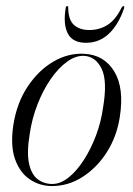

<svg xmlns="http://www.w3.org/2000/svg" viewBox="-20 -618 448 646"><path d="M263.5 -437Q330.5 -433.5 364.5 -377.5Q398.5 -321.5 383 -224Q373 -159 339.8 -106.5Q306.5 -54 258.2 -23Q210 8 155 8Q113 8 79.5 -15Q46 -38 30.2 -83.8Q14.5 -129.5 25 -198Q36.5 -271.5 72.8 -326.2Q109 -381 159.2 -410.5Q209.5 -440 263.5 -437ZM156 1Q183.5 1 211 -21Q238.5 -43 262.2 -80Q286 -117 303 -162.2Q320 -207.5 326.5 -254.5Q342 -345 322.2 -386Q302.5 -427 264.5 -430Q236 -432 206.5 -411Q177 -390 151 -352.5Q125 -315 106.2 -267Q87.5 -219 80 -167.5Q69.5 -104 77.8 -67.2Q86 -30.5 107 -14.8Q128 1 156 1ZM280.5 -517Q314.5 -517 341.8 -534.2Q369 -551.5 389 -592Q392 -597.5 395.5 -597.5Q399.5 -597.5 397.5 -590.5Q379.5 -536.5 347 -505.2Q314.5 -474 269.5 -474Q224.5 -474 208.2 -505.2Q192 -536.5 201 -590.5Q201.5 -597.5 206 -597.5Q210 -597.5 209.5 -592Q210 -551 229 -534Q248 -517 280.5 -517Z"/></svg>

Font: Fraunces 144pt Light
Style: Italic
Weight: 300
Italic angle: -16°
Version: Version 1.000;[0bf87f6ff]